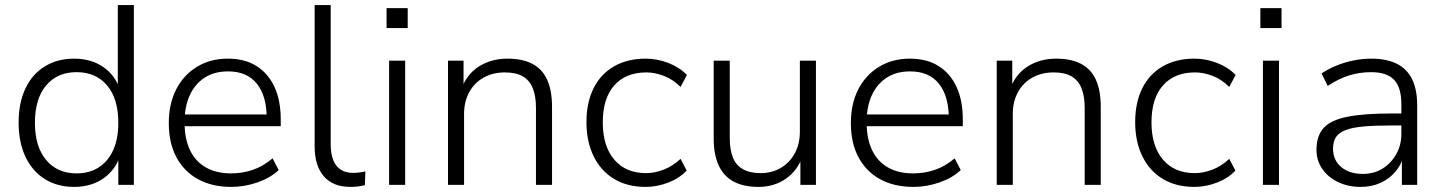

<svg xmlns="http://www.w3.org/2000/svg" viewBox="-20 -725 5659 753"><path d="M271 8Q205 8 156 -22.5Q107 -53 80 -110Q53 -167 53 -244Q53 -321 79.5 -377.5Q106 -434 155.5 -464.5Q205 -495 271 -495Q338 -495 386 -461.5Q434 -428 451 -370H442V-705H505V0H444V-119H452Q435 -60 386.5 -26Q338 8 271 8ZM280 -45Q356 -45 400 -97.5Q444 -150 444 -243Q444 -338 400 -390Q356 -442 280 -442Q205 -442 161 -390Q117 -338 117 -243Q117 -150 161 -97.5Q205 -45 280 -45Z M887 8Q812 8 757 -22Q702 -52 672 -108Q642 -164 642 -242Q642 -318 671 -374.5Q700 -431 752.5 -463Q805 -495 873 -495Q940 -495 986 -466Q1032 -437 1056.5 -384Q1081 -331 1081 -257V-230H687V-276H1044L1026 -262Q1026 -348 987.5 -396.5Q949 -445 874 -445Q820 -445 782 -420Q744 -395 724 -351Q704 -307 704 -249V-243Q704 -180 725.5 -135.5Q747 -91 788 -68Q829 -45 886 -45Q930 -45 970.5 -58.5Q1011 -72 1049 -104L1073 -58Q1040 -27 989.5 -9.5Q939 8 887 8Z M1354 8Q1286 8 1250 -33.5Q1214 -75 1214 -151V-705H1277V-158Q1277 -122 1287 -97Q1297 -72 1316.5 -59.5Q1336 -47 1364 -47Q1377 -47 1389 -48.5Q1401 -50 1413 -53L1411 1Q1396 5 1382.5 6.5Q1369 8 1354 8Z M1496 -615V-693H1579V-615ZM1506 0V-487H1569V0Z M1737 0V-487H1798V-374H1789Q1810 -434 1858.5 -464.5Q1907 -495 1970 -495Q2029 -495 2068 -474.5Q2107 -454 2126 -412Q2145 -370 2145 -306V0H2082V-302Q2082 -348 2069.5 -379Q2057 -410 2030.5 -425.5Q2004 -441 1960 -441Q1913 -441 1876.5 -420.5Q1840 -400 1820 -363Q1800 -326 1800 -278V0Z M2512 8Q2440 8 2388 -23.5Q2336 -55 2308 -112.5Q2280 -170 2280 -246Q2280 -323 2308 -379Q2336 -435 2388.5 -465Q2441 -495 2512 -495Q2558 -495 2601.5 -478Q2645 -461 2674 -431L2649 -384Q2619 -414 2583.5 -427.5Q2548 -441 2515 -441Q2434 -441 2389 -390Q2344 -339 2344 -245Q2344 -152 2389 -99Q2434 -46 2514 -46Q2547 -46 2582.5 -59.5Q2618 -73 2649 -102L2673 -56Q2645 -26 2601 -9Q2557 8 2512 8Z M2955 8Q2896 8 2857 -13Q2818 -34 2798.5 -76.5Q2779 -119 2779 -181V-487H2842V-184Q2842 -139 2854 -108Q2866 -77 2893.5 -61.5Q2921 -46 2963 -46Q3008 -46 3043 -67Q3078 -88 3097.5 -124.5Q3117 -161 3117 -209V-487H3180V0H3119V-115H3129Q3108 -56 3062 -24Q3016 8 2955 8Z M3562 8Q3487 8 3432 -22Q3377 -52 3347 -108Q3317 -164 3317 -242Q3317 -318 3346 -374.5Q3375 -431 3427.5 -463Q3480 -495 3548 -495Q3615 -495 3661 -466Q3707 -437 3731.5 -384Q3756 -331 3756 -257V-230H3362V-276H3719L3701 -262Q3701 -348 3662.5 -396.5Q3624 -445 3549 -445Q3495 -445 3457 -420Q3419 -395 3399 -351Q3379 -307 3379 -249V-243Q3379 -180 3400.5 -135.5Q3422 -91 3463 -68Q3504 -45 3561 -45Q3605 -45 3645.5 -58.5Q3686 -72 3724 -104L3748 -58Q3715 -27 3664.5 -9.5Q3614 8 3562 8Z M3889 0V-487H3950V-374H3941Q3962 -434 4010.5 -464.5Q4059 -495 4122 -495Q4181 -495 4220 -474.5Q4259 -454 4278 -412Q4297 -370 4297 -306V0H4234V-302Q4234 -348 4221.5 -379Q4209 -410 4182.5 -425.5Q4156 -441 4112 -441Q4065 -441 4028.5 -420.5Q3992 -400 3972 -363Q3952 -326 3952 -278V0Z M4664 8Q4592 8 4540 -23.5Q4488 -55 4460 -112.5Q4432 -170 4432 -246Q4432 -323 4460 -379Q4488 -435 4540.5 -465Q4593 -495 4664 -495Q4710 -495 4753.5 -478Q4797 -461 4826 -431L4801 -384Q4771 -414 4735.5 -427.5Q4700 -441 4667 -441Q4586 -441 4541 -390Q4496 -339 4496 -245Q4496 -152 4541 -99Q4586 -46 4666 -46Q4699 -46 4734.5 -59.5Q4770 -73 4801 -102L4825 -56Q4797 -26 4753 -9Q4709 8 4664 8Z M4923 -615V-693H5006V-615ZM4933 0V-487H4996V0Z M5316 8Q5267 8 5227.5 -11Q5188 -30 5165.5 -63Q5143 -96 5143 -137Q5143 -192 5171 -223Q5199 -254 5264 -267Q5329 -280 5438 -280H5488V-233H5440Q5373 -233 5328 -229Q5283 -225 5256.5 -214.5Q5230 -204 5219 -186.5Q5208 -169 5208 -142Q5208 -97 5240 -70Q5272 -43 5325 -43Q5369 -43 5402.5 -64Q5436 -85 5456 -120.5Q5476 -156 5476 -201V-316Q5476 -382 5447.5 -412Q5419 -442 5357 -442Q5313 -442 5272 -429.5Q5231 -417 5187 -388L5163 -437Q5190 -455 5222 -468Q5254 -481 5289 -488Q5324 -495 5358 -495Q5417 -495 5457 -475.5Q5497 -456 5517.5 -415.5Q5538 -375 5538 -312V0H5478V-116H5486Q5476 -79 5452 -51Q5428 -23 5393.5 -7.5Q5359 8 5316 8Z"/></svg>

Font: Nunito Sans 11pt Light
Style: Regular
Weight: 300
Version: Version 3.101;gftools[0.9.27]